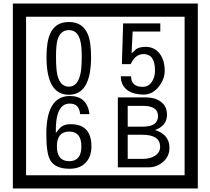

<svg xmlns="http://www.w3.org/2000/svg" viewBox="-20 -980 1195 1090"><path d="M1103 90H53V-960H1103ZM1028 15V-885H128V15ZM497 -656Q497 -442 371 -442Q244 -442 244 -656Q244 -744 265 -789Q294 -855 371 -855Q448 -855 477 -789Q497 -745 497 -656ZM444 -656Q444 -723 435 -752Q420 -809 371 -809Q322 -809 306 -752Q298 -723 298 -656Q298 -587 306 -553Q322 -488 371 -488Q419 -488 435 -554Q444 -587 444 -656ZM915 -580Q916 -531 880.5 -487Q845 -443 796 -443Q741 -443 706 -466Q666 -494 666 -547H724Q724 -487 790 -487Q824 -487 843 -517Q860 -544 860 -579Q860 -673 795 -673Q748 -673 722 -616H672L679 -847H890V-801H733L727 -677Q740 -689 753 -701Q772 -714 807 -714Q859 -714 889 -672Q915 -635 915 -580ZM499 -149Q499 -91 466.5 -56.5Q434 -22 375 -22Q291 -22 264 -73Q243 -111 243 -219Q243 -435 377 -435Q475 -435 488 -332H435Q430 -392 376 -392Q293 -392 297 -225Q318 -253 328 -260Q348 -275 381 -275Q499 -275 499 -149ZM442 -149Q442 -233 373 -233Q303 -233 303 -149Q303 -65 373 -65Q442 -65 442 -149ZM942 -141Q942 -93 906.5 -61.5Q871 -30 823 -30H649V-427H808Q859 -427 891 -404Q928 -378 928 -329Q928 -266 860 -242Q942 -216 942 -141ZM877 -321Q877 -379 792 -379H705V-261H791Q877 -261 877 -321ZM889 -147Q889 -215 788 -215H705V-78H791Q828 -78 855 -93Q889 -112 889 -147Z"/></svg>

Font: Unicode BMP Fallback SIL
Style: Regular
Weight: 400
Foundry: NRSI, SIL International
Version: Version 5.1 Based on Unicode 5.1